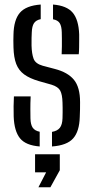

<svg xmlns="http://www.w3.org/2000/svg" viewBox="-20 -626 402 829"><path d="M39.1 -122.9Q38.6 -146.2 38.7 -167.2Q38.8 -188.1 40.1 -209.8H112.4Q110.9 -179 111.1 -155.6Q111.4 -132.3 111.5 -115Q112.1 -88 121.2 -74.7Q130.3 -61.4 151.4 -57.2V6.4Q90.9 1.7 66.2 -29.1Q41.4 -60 39.1 -122.9ZM204.5 6.4V-56.6Q227.9 -60.6 238.5 -74.3Q249.1 -87.9 249.9 -115.5Q250.4 -130.2 250.4 -140.5Q250.4 -150.9 250.4 -160.6Q250.4 -170.3 249.9 -182.7Q249.1 -217.9 240 -234.7Q230.9 -251.5 202.6 -260.3L147.4 -275.9Q107.9 -287.5 84.4 -304.7Q60.9 -321.9 50.1 -349.7Q39.4 -377.6 38.2 -421.6Q37.7 -439.4 37.7 -451.1Q37.7 -462.8 38.2 -476.2Q39.4 -540 65.8 -570.9Q92.2 -601.8 155.8 -606.4V-543.3Q135.6 -539.2 126.8 -526Q118.1 -512.8 117.2 -486Q116.8 -476.8 116.3 -462Q115.8 -447.2 116.2 -429.4Q117.1 -393.9 125 -372.5Q132.9 -351 164.6 -342.1L216.5 -328.4Q272.5 -314 299.1 -281.7Q325.7 -249.4 325.7 -185.1Q325.7 -167 325.5 -153.4Q325.3 -139.7 324.4 -121.1Q322.7 -58.7 295.9 -28.5Q269.2 1.8 204.5 6.4ZM246.2 -391.7Q247.2 -407.9 247.2 -425.7Q247.2 -443.5 247.2 -459.4Q247.2 -475.4 246.7 -486.5Q246.1 -512.7 237.9 -525.9Q229.7 -539 208.9 -542.7V-606.4Q268.4 -601.7 294 -571.2Q319.6 -540.7 321.9 -477.2Q321.9 -469.6 321.9 -453.8Q321.9 -438.1 321.6 -420.9Q321.4 -403.8 320 -391.7ZM145.8 182.7 179.2 118.1H131.4V40H238.2V109L197.5 182.7Z"/></svg>

Font: Big Shoulders Stencil Text Thin
Style: Regular
Weight: 100
Designer: Patric King
Foundry: XO Type Co
Version: Version 2.001